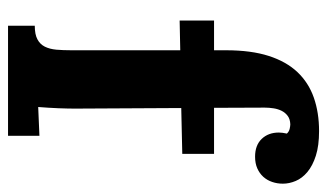

<svg xmlns="http://www.w3.org/2000/svg" viewBox="-184 -610 795 466"><g transform="rotate(90 213.0 -377.5)"><path d="M242.7 -420.4 244.1 -162.6Q244.1 -155.3 243.9 -144.8Q243.7 -134.3 243.2 -122.1Q242.7 -109.9 241.9 -97.2Q241.2 -84.5 240.2 -73.2L310.1 -76.2V0H43V-64.9Q64 -64.9 75.9 -71.3Q87.9 -77.6 93.8 -89.4Q99.6 -101.1 101.1 -117.4Q102.5 -133.8 102.5 -153.8V-418L30.3 -416.5V-500H102.5V-529.3Q102.5 -589.8 116.2 -632.6Q129.9 -675.3 155.5 -702.4Q181.2 -729.5 217.5 -742.2Q253.9 -754.9 298.8 -754.9Q334 -754.9 358.4 -747.1Q382.8 -739.3 397.9 -726.6Q413.1 -713.9 419.7 -698.2Q426.3 -682.6 426.3 -667Q426.3 -653.3 422.1 -641.1Q418 -628.9 409.7 -619.6Q401.4 -610.4 389.2 -605Q377 -599.6 360.8 -599.6Q333 -599.6 317.6 -615.7Q302.2 -631.8 302.2 -657.2Q302.2 -665.5 304.7 -676.8Q299.8 -682.1 293 -683.6Q286.1 -685.1 282.2 -685.1Q269.5 -684.6 261.7 -678.7Q253.9 -672.9 249.5 -664.1Q245.1 -655.3 243.4 -644.5Q241.7 -633.8 241.7 -623L242.2 -500H354V-422.9Z"/></g></svg>

Font: DimaFred
Style: Bold
Weight: 800
Designer: R.Balvardi
Foundry: R.Balvardi (r.balvardi@gmail.com)
Version: Version 1.00;August 2, 2018;FontCreator 11.5.0.2427 64-bit